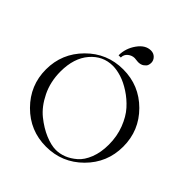

<svg xmlns="http://www.w3.org/2000/svg" viewBox="-229 -1009 1159 1159"><g transform="rotate(45 350.0 -429.5)"><path d="M292 -700H273Q273 -759 308.5 -809Q344 -859 391 -859Q414 -859 429.5 -843.5Q445 -828 445 -807Q445 -796 441 -785.5Q437 -775 422.5 -764.5Q408 -754 385 -754Q380 -754 369 -755.5Q358 -757 354 -757Q331 -757 311.5 -741.5Q292 -726 292 -700ZM119.5 -563Q216 -660 353 -660Q490 -660 586.5 -563.5Q683 -467 683 -330Q683 -193 586.5 -96.5Q490 0 353 0Q216 0 119.5 -97Q23 -194 23 -330Q23 -466 119.5 -563ZM94 -383Q94 -296 129 -224.5Q164 -153 215 -112Q266 -71 317.5 -49.5Q369 -28 409 -28Q442 -28 475.5 -41Q509 -54 541 -81.5Q573 -109 593 -160Q613 -211 613 -277Q613 -348 589.5 -409Q566 -470 530.5 -509.5Q495 -549 451 -577.5Q407 -606 367 -618.5Q327 -631 294 -631Q209 -631 151.5 -564Q94 -497 94 -383Z"/></g></svg>

Font: kawoszeh
Style: Medium
Weight: 500
Version: Version 000.030